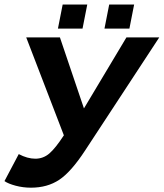

<svg xmlns="http://www.w3.org/2000/svg" viewBox="-37 -825 728 854"><path d="M100.6 9.8Q65.4 9.8 32.5 1Q-0.5 -7.8 -17.1 -19.5L46.4 -139.6Q85 -119.1 120.1 -119.1Q155.3 -119.1 182.4 -142.3Q209.5 -165.5 247.1 -223.1L79.6 -658.7H229.5L336.4 -342.8L525.4 -658.7H671.4L341.3 -155.3Q279.3 -60.5 226.6 -25.4Q173.8 9.8 100.6 9.8ZM427.7 -697.8 448.7 -804.7H559.6L538.6 -697.8ZM220.7 -697.8 241.7 -804.7H351.1L330.1 -697.8Z"/></svg>

Font: Cousine
Style: Bold Italic
Weight: 700
Italic angle: -12°
Monospace: yes
Designer: Steve Matteson
Foundry: Ascender Corporation
Version: Version 1.20